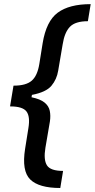

<svg xmlns="http://www.w3.org/2000/svg" viewBox="-20 -775 467 946"><path d="M277 151.3Q171.5 151.3 128.9 109.2Q86.3 67.1 103.7 -41.9L120 -144.2Q129.3 -201.3 110.3 -226Q91.3 -250.7 30.9 -250.7H29.5L46.5 -353H47.9Q108.3 -353 136.4 -377.5Q164.4 -402 173.7 -459.5L190 -561.4Q207.7 -670.8 264.6 -712.7Q321.4 -754.6 426.8 -754.6L413 -670.5Q350.9 -670.5 324.4 -642.9Q297.9 -615.4 288.7 -556.1L266.7 -426.8Q259.9 -384.2 233.5 -352.5Q207 -320.7 137.4 -307.5L135.3 -295.8Q178.6 -286.9 199.6 -269.7Q220.5 -252.5 225.3 -228.7Q230.1 -204.9 225.9 -176.5L203.8 -47.2Q193.9 12.1 211.3 39.6Q228.7 67.1 290.8 67.1Z"/></svg>

Font: Inter UI Medium
Style: Italic
Weight: 500
Italic angle: 9.39999°
Designer: Rasmus Andersson
Foundry: rsms
Version: 3.2;8d6f07862